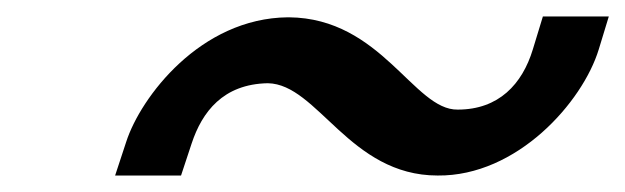

<svg xmlns="http://www.w3.org/2000/svg" viewBox="-20 -533 759 233"><path d="M212.6 -359 199.7 -320H119.7L133.2 -361C150.7 -415 223.1 -511 329.4 -512H330.6C443 -511 482.3 -399 535.5 -400C585.3 -400 613.8 -431 626.6 -473L638.8 -513H718.8L706.6 -473C687 -409 607.5 -319 511.1 -320C404.1 -320 365.6 -431 305 -432C250.6 -431 225.2 -397 212.6 -359Z"/></svg>

Font: Nordica Plus
Style: NordicaClassicLtExtObl
Weight: 300
Version: Version 1.01